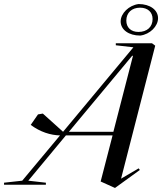

<svg xmlns="http://www.w3.org/2000/svg" viewBox="-121 -914 802 950"><path d="M448 16 571 -73 565 -81 478 -30 647 -688 631 -700H452V-690L539 -680L191 -262L91 -352L67 -348L31 -296C78 -261 129 -245 176 -244L-11 -20L-101 -10V0H106V-10L19 -20L205 -244H436L377 -16ZM573 -738C621 -744 661 -784 661 -824C661 -865 621 -894 565 -894C517 -888 476 -848 476 -808C476 -767 516 -738 573 -738ZM564 -756C527 -756 504 -778 504 -812C504 -851 531 -876 572 -876C610 -876 634 -854 634 -820C634 -781 607 -756 564 -756ZM220 -262 533 -638H537L440 -262Z"/></svg>

Font: Mazius Display Extra italic
Style: Regular
Weight: 400
Italic angle: -17°
Designer: Alberto Casagrande & Collletttivo
Foundry: Collletttivo
Version: Version 2.000;Glyphs 3.2 (3217)